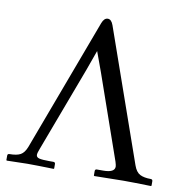

<svg xmlns="http://www.w3.org/2000/svg" viewBox="-76 -729 776 804"><g transform="rotate(10 312.5 -327.5)"><path d="M132.3 -70.3Q125 -52.2 125 -43.9Q125 -33.2 138.2 -30Q151.4 -26.9 180.2 -26.9H197.8Q206.1 -26.9 206.1 -18.6V0L204.1 2Q131.3 0 92.3 0L4.9 2L2.9 0V-18.6Q2.9 -26.9 10.7 -26.9Q42.5 -26.9 58.3 -35.9Q74.2 -44.9 84 -70.3L294.4 -633.8Q303.2 -656.7 318.8 -656.7Q334 -656.7 342.3 -633.3L539.1 -72.3Q548.8 -44.4 566.2 -35.6Q583.5 -26.9 611.8 -26.9Q620.1 -26.9 620.1 -18.6V0L618.2 2Q540.5 0 501.5 0L377 2L375 0V-18.6Q375 -26.9 382.8 -26.9H409.7Q458.5 -26.9 458.5 -52.2Q458.5 -58.1 454.1 -72.3L329.6 -428.7L297.9 -515.6L267.6 -431.2Z"/></g></svg>

Font: Libertinage
Style: l
Weight: 400
Designer: OSP
Foundry: OSP
Version: Version 1.0; 2008; OFL relea